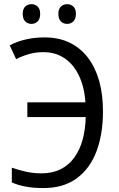

<svg xmlns="http://www.w3.org/2000/svg" viewBox="-20 -907 579 936"><path d="M192.4 -652.8Q153.8 -652.8 120.4 -643.1Q86.9 -633.3 58.6 -618.7L27.3 -686Q63.5 -705.1 106 -714.8Q148.4 -724.6 195.3 -724.6Q265.6 -725.1 319.1 -699.2Q372.6 -673.3 408.9 -625.5Q445.3 -577.6 463.9 -511Q482.4 -444.3 481.9 -362.8Q481.9 -252.9 450.2 -168.9Q418.5 -85 354 -37.6Q289.6 9.8 191.4 9.8Q143.6 9.8 106.2 2.9Q68.8 -3.9 37.6 -17.6V-89.4Q70.3 -78.1 106.2 -70.1Q142.1 -62 182.1 -62Q235.8 -62 275.6 -82Q315.4 -102.1 342 -138.7Q368.7 -175.3 382.6 -225.6Q396.5 -275.9 397.9 -336.4H113.3V-408.2H396.5Q393.1 -460.4 378.4 -504.9Q363.8 -549.3 337.9 -582.5Q312 -615.7 275.6 -634.3Q239.3 -652.8 192.4 -652.8ZM90.8 -839.4Q90.8 -863.8 103 -875.2Q115.2 -886.7 133.3 -886.7Q151.4 -886.7 163.6 -875Q175.8 -863.3 175.8 -839.4Q175.8 -814.9 163.6 -802.7Q151.4 -790.5 133.3 -790.5Q115.2 -790.5 103 -802.7Q90.8 -814.9 90.8 -839.4ZM264.6 -839.4Q264.6 -863.8 277.1 -875.2Q289.6 -886.7 307.1 -886.7Q325.2 -886.7 337.6 -875Q350.1 -863.3 350.1 -839.4Q350.1 -814.9 337.6 -802.7Q325.2 -790.5 307.1 -790.5Q289.1 -790.5 276.9 -802.7Q264.6 -814.9 264.6 -839.4Z"/></svg>

Font: Open Sans SemiCondensed
Style: Regular
Weight: 400
Width: 4
Designer: Monotype Design Team
Foundry: Monotype Imaging Inc.
Version: Version 3.000